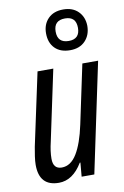

<svg xmlns="http://www.w3.org/2000/svg" viewBox="-91 -861 595 924"><g transform="rotate(-10 206.5 -399.0)"><path d="M121 10Q189 10 236 -68H239L233 0H295L408 -536H331L270 -248Q251 -158 221 -109Q191 -60 147 -60Q105 -60 105 -110Q105 -146 116 -192L189 -536H112L36 -181Q32 -160 28.5 -136Q25 -112 25 -94Q25 10 121 10ZM285 -609Q332 -609 359 -637.5Q386 -666 386 -711Q385 -754 358 -781Q331 -808 285 -808Q238 -808 211 -780.5Q184 -753 184 -709Q184 -663 210.5 -636Q237 -609 285 -609ZM286 -654Q231 -654 231 -709Q231 -764 286 -764Q340 -764 340 -709Q340 -654 286 -654Z"/></g></svg>

Font: Noto Sans UI Condensed
Style: Italic
Weight: 400
Width: 3
Italic angle: -12°
Designer: Monotype Design Team
Foundry: Monotype Imaging Inc.
Version: Version 1.901